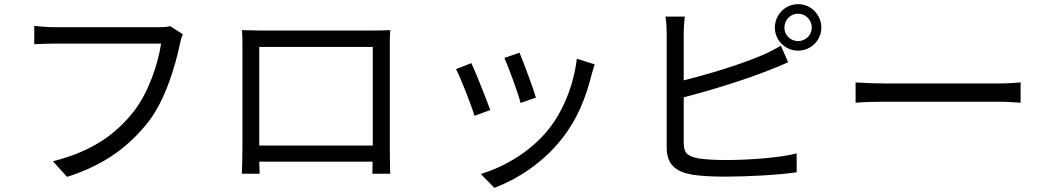

<svg xmlns="http://www.w3.org/2000/svg" viewBox="-20 -830 5040 925"><path d="M861 -665 800 -704C781 -699 762 -699 747 -699C701 -699 302 -699 245 -699C212 -699 173 -702 145 -705V-617C171 -618 205 -620 245 -620C302 -620 698 -620 756 -620C742 -524 696 -385 625 -294C541 -187 429 -102 235 -53L303 22C487 -36 606 -129 697 -246C776 -349 824 -510 846 -615C850 -634 854 -651 861 -665Z M1146 -685C1148 -661 1148 -630 1148 -607C1148 -569 1148 -156 1148 -115C1148 -80 1146 -6 1145 7H1231L1229 -51H1775L1774 7H1860C1859 -4 1858 -82 1858 -114C1858 -152 1858 -561 1858 -607C1858 -632 1858 -660 1860 -685C1830 -683 1794 -683 1772 -683C1723 -683 1289 -683 1235 -683C1212 -683 1185 -684 1146 -685ZM1229 -129V-604H1776V-129Z M2483 -576 2410 -551C2430 -506 2477 -379 2488 -334L2562 -360C2549 -404 2500 -536 2483 -576ZM2845 -520 2759 -547C2744 -419 2692 -292 2621 -205C2539 -102 2412 -26 2296 8L2362 75C2474 32 2596 -45 2688 -163C2760 -253 2803 -360 2830 -470C2834 -483 2838 -499 2845 -520ZM2251 -526 2177 -497C2196 -462 2251 -324 2266 -272L2342 -300C2323 -352 2271 -483 2251 -526Z M3759 -697C3759 -734 3788 -764 3825 -764C3861 -764 3891 -734 3891 -697C3891 -661 3861 -632 3825 -632C3788 -632 3759 -661 3759 -697ZM3713 -697C3713 -636 3763 -586 3825 -586C3887 -586 3937 -636 3937 -697C3937 -759 3887 -810 3825 -810C3763 -810 3713 -759 3713 -697ZM3279 -750H3186C3190 -727 3192 -693 3192 -669C3192 -616 3192 -216 3192 -119C3192 -38 3235 -3 3312 11C3353 18 3413 21 3472 21C3581 21 3731 13 3818 0V-91C3735 -69 3582 -59 3476 -59C3427 -59 3375 -62 3344 -67C3295 -77 3274 -90 3274 -141V-361C3398 -393 3571 -446 3683 -491C3713 -502 3749 -518 3777 -530L3742 -610C3714 -593 3684 -578 3654 -565C3550 -520 3392 -472 3274 -443V-669C3274 -697 3276 -727 3279 -750Z M4102 -433V-335C4133 -338 4186 -340 4241 -340C4316 -340 4715 -340 4790 -340C4835 -340 4877 -336 4897 -335V-433C4875 -431 4839 -428 4789 -428C4715 -428 4315 -428 4241 -428C4185 -428 4132 -431 4102 -433Z"/></svg>

Font: Noto Sans Mono CJK SC
Style: Regular
Weight: 400
Designer: Ryoko NISHIZUKA 西塚涼子 (kana, bopomofo & ideographs); Paul D. Hunt (Latin, Greek & Cyrillic); Sandoll Communications 산돌커뮤니
Foundry: Adobe
Version: Version 2.004;hotconv 1.0.118;makeotfexe 2.5.65603